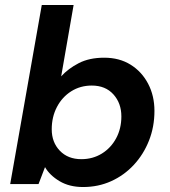

<svg xmlns="http://www.w3.org/2000/svg" viewBox="-20 -740 684 772"><path d="M314 12Q259 12 219.5 -11.5Q180 -35 161 -68L135 0H21L148 -720H276L226 -433Q254 -464 296.5 -486Q339 -508 399 -508Q460 -508 505 -480Q550 -452 575.5 -403.5Q601 -355 601 -294Q601 -230 579 -174.5Q557 -119 518 -77Q479 -35 427 -11.5Q375 12 314 12ZM307 -100Q353 -100 389.5 -122.5Q426 -145 447 -184Q468 -223 468 -272Q468 -325 436 -360.5Q404 -396 349 -396Q303 -396 266.5 -373Q230 -350 209 -310Q188 -270 188 -220Q188 -168 220.5 -134Q253 -100 307 -100Z"/></svg>

Font: DeepMind Sans
Style: Bold Italic
Weight: 700
Italic angle: -10°
Designer: Jonny Pinhorn / Modifications: Colophon Foundry
Foundry: Colophon Foundry
Version: Version 1.002; ttfautohint (v1.8.2)